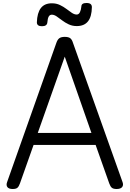

<svg xmlns="http://www.w3.org/2000/svg" viewBox="-20 -1247 865 1281"><path d="M65 14Q39 14 29.5 1.5Q20 -11 27 -31L356 -961Q364 -984 376.5 -992.5Q389 -1001 412 -1001Q436 -1001 448 -992.5Q460 -984 467 -961L798 -31Q805 -11 794.5 1.5Q784 14 758 14Q736 14 726 5.5Q716 -3 709 -23L618 -280H204L113 -23Q106 -3 96.5 5.5Q87 14 65 14ZM232 -360H590L412 -869ZM260 -1072Q226 -1072 226 -1098Q228 -1161 252.5 -1193Q277 -1225 326 -1225Q356 -1225 380 -1213.5Q404 -1202 423 -1187.5Q442 -1173 459 -1161.5Q476 -1150 492 -1150Q506 -1150 513.5 -1166Q521 -1182 523 -1205Q524 -1227 557 -1227Q576 -1227 584.5 -1220Q593 -1213 593 -1199Q592 -1136 567 -1104.5Q542 -1073 492 -1073Q463 -1073 438.5 -1084.5Q414 -1096 394.5 -1111Q375 -1126 358 -1137.5Q341 -1149 326 -1149Q312 -1149 305 -1136.5Q298 -1124 296 -1098Q295 -1085 286 -1078.5Q277 -1072 260 -1072Z"/></svg>

Font: Playwrite PL
Style: Regular
Weight: 400
Designer: Veronika Burian, José Scaglione
Foundry: TypeTogether
Version: Version 1.002